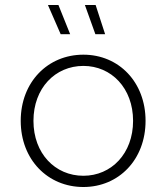

<svg xmlns="http://www.w3.org/2000/svg" viewBox="-20 -745 667 769"><path d="M314 4C456 4 563 -106 563 -261C563 -416 456 -526 314 -526C171 -526 63 -416 63 -261C63 -106 171 4 314 4ZM314 -41C201 -41 114 -130 114 -261C114 -392 201 -481 314 -481C426 -481 513 -392 513 -261C513 -130 426 -41 314 -41ZM362 -608H401L363 -725H320ZM223 -608H261L214 -725H172Z"/></svg>

Font: Chess Sans Light
Style: Regular
Weight: 300
Designer: Wolf Bōese
Foundry: Wolf Bōese
Version: Version 7.223;Glyphs 3.3 (3306)